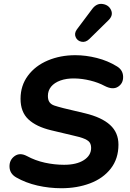

<svg xmlns="http://www.w3.org/2000/svg" viewBox="-20 -967 673 997"><path d="M63.9 -45.9Q30.6 -65.2 29.4 -100.7Q28.2 -136.1 55.4 -156.1Q82.7 -176.1 119.4 -156.9Q162.8 -133.3 212.7 -122.3Q262.7 -111.3 312.8 -111.3Q377.5 -111.3 415.3 -135.5Q453.2 -159.8 453.2 -198.9Q453.2 -222.2 439.5 -234Q425.8 -245.7 392.7 -255.3Q374.7 -259.7 356.6 -264.1L245.5 -290.5Q168 -309.1 127.4 -347.3Q86.7 -385.5 86.7 -453.9Q86.7 -522.7 125.2 -574.3Q163.6 -625.8 228.5 -653.1Q293.4 -680.4 370.8 -680.4Q426 -680.4 482.8 -666Q539.7 -651.7 587.3 -622.3Q618.2 -603.7 619.3 -569.2Q620.5 -534.7 593.3 -516.8Q566.1 -498.8 523.4 -520.8Q490.6 -538.5 448.6 -548.8Q406.5 -559.1 366.4 -559.7Q325.3 -560.3 293.8 -549Q262.4 -537.6 245.5 -517.1Q228.7 -496.5 228.7 -469Q228.7 -447.9 237.1 -436.3Q245.5 -424.7 261.5 -419.1Q277.6 -413.6 310.2 -405.2L421.2 -378.8Q507.9 -358 551.5 -318.3Q595.1 -278.7 595.1 -215.9Q595.1 -142.9 555.3 -91.7Q515.5 -40.6 448 -15.1Q380.6 10.4 299 10.4Q235 10.4 174.4 -3.5Q113.7 -17.4 63.9 -45.9ZM378.9 -813.8 458.8 -920.4Q481.7 -951.1 513.3 -946.2Q545 -941.3 557 -914.1Q569 -886.9 543 -861.7L443.7 -764.2Q424.6 -745.8 403 -750.3Q381.3 -754.8 372.9 -774.3Q364.5 -793.7 378.9 -813.8Z"/></svg>

Font: SN Pro Thin
Style: Italic
Weight: 200
Italic angle: -9°
Designer: Tobias Whetton
Foundry: Supernotes
Version: Version 1.003;Glyphs 3.3 (3324)